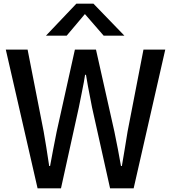

<svg xmlns="http://www.w3.org/2000/svg" viewBox="-20 -1030 935 1050"><path d="M11.7 -758.8H130.9L218.8 -310.5Q232.4 -234.4 249 -122.1H253.9Q269.5 -208 290 -310.5L389.6 -758.8H504.9L605.5 -310.5Q626 -211.9 641.6 -122.1H646.5Q650.4 -144.5 661.6 -211.9Q672.9 -279.3 677.7 -310.5L764.6 -758.8H883.8L710.9 0H582L483.4 -442.4Q455.1 -585.9 450.2 -621.1H445.3Q440.4 -586.9 426.8 -520.5Q413.1 -454.1 411.1 -442.4L313.5 0H185.5ZM231.4 -835 397.5 -1009.8H491.2L660.2 -835H546.9L444.3 -953.1L344.7 -835Z"/></svg>

Font: Gothic A1 SemiBold
Style: Regular
Weight: 600
Version: Version 2.50